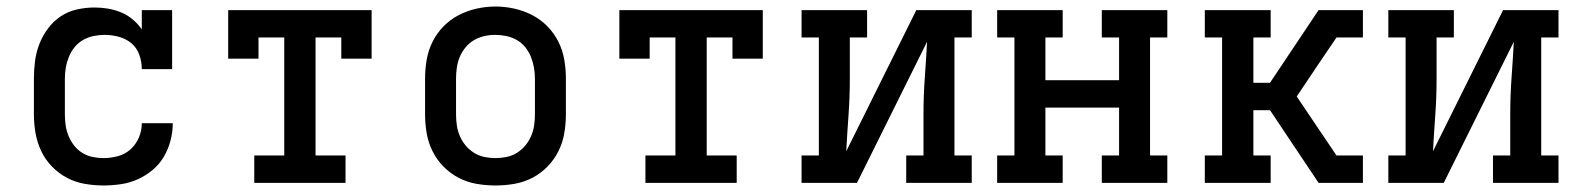

<svg xmlns="http://www.w3.org/2000/svg" viewBox="-20 -561 4840 589"><path d="M298 8Q269 8 240 3Q211 -2 185.5 -15.5Q160 -29 139.5 -50Q119 -71 106.5 -97.5Q94 -124 89 -152.5Q84 -181 84 -210V-320Q84 -347 87.5 -374Q91 -401 101 -426.5Q111 -452 127.5 -474Q144 -496 166.5 -511Q189 -526 216 -532Q243 -538 270 -538Q291 -538 311.5 -534.5Q332 -531 351.5 -523Q371 -515 387 -501.5Q403 -488 415 -471V-530H508V-349H415Q415 -371 407.5 -392.5Q400 -414 383.5 -428Q367 -442 345 -448Q323 -454 301 -454Q284 -454 267 -450.5Q250 -447 235 -438.5Q220 -430 209 -416.5Q198 -403 191.5 -387Q185 -371 182 -354Q179 -337 179 -320V-210Q179 -193 181.5 -176Q184 -159 190.5 -143.5Q197 -128 207.5 -114.5Q218 -101 232.5 -92Q247 -83 264 -79.5Q281 -76 298 -76Q320 -76 342 -82Q364 -88 380.5 -103Q397 -118 406 -139Q415 -160 415 -183Q415 -183 415 -183Q415 -183 415 -183H510Q510 -183 510 -182.5Q510 -182 510 -182Q510 -156 503 -129.5Q496 -103 482.5 -80Q469 -57 448 -39.5Q427 -22 402.5 -11Q378 0 351 4Q324 8 298 8Z M760 0V-84H852V-446H773V-381H680V-530H1120V-381H1027V-446H948V-84H1040V0Z M1500 8Q1471 8 1442 3Q1413 -2 1387 -15.5Q1361 -29 1340.5 -50Q1320 -71 1307 -97Q1294 -123 1289 -152Q1284 -181 1284 -210V-320Q1284 -349 1289 -378Q1294 -407 1307 -433Q1320 -459 1340.5 -480Q1361 -501 1387 -514.5Q1413 -528 1442 -534.5Q1471 -541 1500 -541Q1529 -541 1558 -534.5Q1587 -528 1613 -514.5Q1639 -501 1659.5 -480Q1680 -459 1693 -433Q1706 -407 1711 -378Q1716 -349 1716 -320V-210Q1716 -181 1711 -152Q1706 -123 1693 -97Q1680 -71 1659.5 -50Q1639 -29 1613 -15.5Q1587 -2 1558 3Q1529 8 1500 8ZM1500 -76Q1517 -76 1534 -79.5Q1551 -83 1565.5 -92Q1580 -101 1591 -114Q1602 -127 1609 -143Q1616 -159 1618.5 -176Q1621 -193 1621 -210V-320Q1621 -337 1618 -354Q1615 -371 1608.5 -387Q1602 -403 1591 -416.5Q1580 -430 1565 -438.5Q1550 -447 1533 -450.5Q1516 -454 1498 -454Q1481 -454 1464.5 -450Q1448 -446 1433.5 -437.5Q1419 -429 1408 -415.5Q1397 -402 1390.5 -386.5Q1384 -371 1381.5 -354Q1379 -337 1379 -320V-210Q1379 -193 1381.5 -176Q1384 -159 1391 -143Q1398 -127 1409 -114Q1420 -101 1434.5 -92Q1449 -83 1466 -79.5Q1483 -76 1500 -76Z M1960 0V-84H2052V-446H1973V-381H1880V-530H2320V-381H2227V-446H2148V-84H2240V0Z M2439 0V-84H2492V-446H2439V-530H2640V-446H2587V-318Q2587 -263 2583 -207.5Q2579 -152 2576 -97L2791 -530H2961V-446H2908V-84H2961V0H2760V-84H2813V-212Q2813 -267 2817 -322.5Q2821 -378 2824 -433L2609 0Z M3039 0V-84H3092V-446H3039V-530H3240V-446H3187V-315H3413V-446H3360V-530H3561V-446H3508V-84H3561V0H3360V-84H3413V-231H3187V-84H3240V0Z M3676 0V-84H3729V-446H3676V-530H3878V-446H3825V-307H3876L4025 -530H4161V-446H4080L4023 -362L3958 -265L4080 -84H4161V0H4025L3876 -223H3825V-84H3878V0Z M4239 0V-84H4292V-446H4239V-530H4440V-446H4387V-318Q4387 -263 4383 -207.5Q4379 -152 4376 -97L4591 -530H4761V-446H4708V-84H4761V0H4560V-84H4613V-212Q4613 -267 4617 -322.5Q4621 -378 4624 -433L4409 0Z"/></svg>

Font: Iosevka Curly Slab MdEx
Style: Regular
Weight: 500
Width: 7
Monospace: yes
Designer: Belleve Invis
Foundry: Belleve Invis
Version: Version 11.1.0; ttfautohint (v1.8.3)